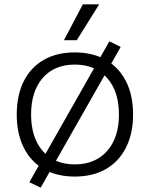

<svg xmlns="http://www.w3.org/2000/svg" viewBox="-20 -800 690 883"><path d="M167 63 115 38 483 -610 535 -584ZM324 12Q241 12 181 -22.5Q121 -57 89 -121.5Q57 -186 57 -273Q57 -362 89 -426Q121 -490 181 -524.5Q241 -559 324 -559Q407 -559 467 -524.5Q527 -490 559.5 -426Q592 -362 592 -273Q592 -186 559.5 -121.5Q527 -57 467 -22.5Q407 12 324 12ZM324 -44Q418 -44 472.5 -105.5Q527 -167 527 -273Q527 -380 472.5 -441.5Q418 -503 324 -503Q230 -503 176.5 -441.5Q123 -380 123 -273Q123 -167 176.5 -105.5Q230 -44 324 -44ZM274 -615 361 -780H436L333 -615Z"/></svg>

Font: Azeret Mono ExtraLight
Style: Regular
Weight: 250
Designer: Martin Vácha
Foundry: Displaay
Version: Version 1.002